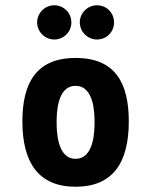

<svg xmlns="http://www.w3.org/2000/svg" viewBox="-20 -700 574 729"><path d="M267 9C410 9 469 -84 469 -239C469 -383 419 -480 267 -480C117 -480 65 -384 65 -239C65 -83 126 9 267 9ZM267 -97C196 -97 195 -205 195 -236C195 -268 196 -374 267 -374C338 -374 339 -268 339 -236C339 -205 338 -97 267 -97ZM348 -550C385 -550 413 -579 413 -615C413 -651 385 -680 348 -680C313 -680 283 -651 283 -615C283 -579 313 -550 348 -550ZM186 -550C222 -550 251 -579 251 -615C251 -651 222 -680 186 -680C151 -680 121 -651 121 -615C121 -579 151 -550 186 -550Z"/></svg>

Font: Mesarto
Style: Regular
Weight: 700
Designer: Mohamed Gaber
Foundry: Kief Type Foundry
Version: Version 2.020